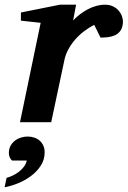

<svg xmlns="http://www.w3.org/2000/svg" viewBox="-67 -520 543 817"><path d="M456.1 -429.2Q456.1 -394.5 434.1 -377.2Q412.1 -359.9 360.8 -359.9L334 -414.1Q310.5 -402.3 289.3 -386Q268.1 -369.6 251.5 -350.1Q234.9 -330.6 223.1 -308.6Q211.4 -286.6 207 -264.2L150.9 0H18.1L106 -422.9L22 -432.1V-466.8L188 -500H256.8L244.1 -433.1Q257.3 -446.8 273.2 -459Q289.1 -471.2 306.6 -480.5Q324.2 -489.7 342.8 -494.9Q361.3 -500 379.9 -500Q399.4 -500 413.8 -492.9Q428.2 -485.8 437.5 -475.3Q446.8 -464.8 451.4 -452.4Q456.1 -439.9 456.1 -429.2ZM123 127.9Q123 159.7 106.4 185.1Q89.8 210.4 64.5 229.2Q39.1 248 9.3 260Q-20.5 272 -47.4 276.9L-39.1 236.8Q-26.4 233.4 -12.5 226.8Q1.5 220.2 13.7 210.7Q25.9 201.2 34.9 189.2Q43.9 177.2 46.9 163.1H-16.1Q-29.3 149.9 -29.3 130.9Q-29.3 114.3 -22.5 101.3Q-15.6 88.4 -4.4 79.3Q6.8 70.3 21.2 65.7Q35.6 61 50.8 61Q65.9 61 79.3 65.7Q92.8 70.3 102.3 78.9Q111.8 87.4 117.4 99.9Q123 112.3 123 127.9Z"/></svg>

Font: Charis SIL Eur
Style: Bold Italic
Weight: 700
Italic angle: -11°
Foundry: SIL International
Version: Version 5.000